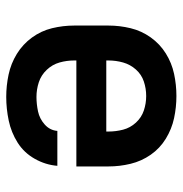

<svg xmlns="http://www.w3.org/2000/svg" viewBox="-5 -573 586 616"><g transform="rotate(90 288.0 -265.0)"><path d="M291 8Q329 8 367 0Q405 -8 437.5 -28.5Q470 -49 489.5 -83.5Q509 -118 512 -156H400Q398 -132 379.5 -115.5Q361 -99 337.5 -94Q314 -89 291 -89Q267 -89 244 -96.5Q221 -104 204 -122Q187 -140 180.5 -163Q174 -186 174 -210V-217H514V-320Q514 -356 505.5 -391Q497 -426 476.5 -455.5Q456 -485 425 -504Q394 -523 359 -530.5Q324 -538 288 -538Q252 -538 217 -530.5Q182 -523 151.5 -504Q121 -485 100 -455.5Q79 -426 70.5 -391Q62 -356 62 -320V-210Q62 -174 70.5 -139Q79 -104 100.5 -74.5Q122 -45 153 -26Q184 -7 219.5 0.5Q255 8 291 8ZM402 -313H174V-320Q174 -344 180.5 -367Q187 -390 203 -408Q219 -426 241.5 -433.5Q264 -441 288 -441Q312 -441 334.5 -433.5Q357 -426 373.5 -408Q390 -390 396 -367Q402 -344 402 -320Z"/></g></svg>

Font: Iosevka Sparkle Semibold
Style: Regular
Weight: 600
Designer: Belleve Invis
Foundry: Belleve Invis
Version: Version 4.5.0; ttfautohint (v1.8.3)